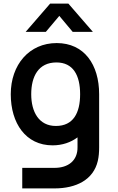

<svg xmlns="http://www.w3.org/2000/svg" viewBox="-20 -795 656 1070"><path d="M273 15C327.5 15 374.5 -1.5 412 -29.5V24C413.5 101 359 140.5 284 140.5H104V255H283C405.5 255 500.5 206.5 525 102C530.5 78 532.5 54 532.5 26V-270C532.5 -435 449.5 -555 296 -555C142.5 -555 40 -434 40 -270C40 -108 123.5 15 273 15ZM123 -617.5H235.5L310.5 -706.5L385 -617.5H497.5L361 -775H259.5ZM154 -270C154 -368 193.5 -447 294.5 -447C387.5 -447 426.5 -375.5 426.5 -270C426.5 -165.5 388.5 -93 291.5 -93C197 -93 154 -171 154 -270Z"/></svg>

Font: Eudonet
Style: Bold
Weight: 700
Designer: Mikhail Sharanda
Foundry: Mikhail Sharanda
Version: Version 4.503;Glyphs 3.1.2 (3151)